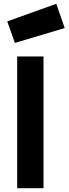

<svg xmlns="http://www.w3.org/2000/svg" viewBox="-20 -986 359 1006"><path d="M70 0V-690H208V0ZM18 -874 275 -966 319 -839 58 -761Z"/></svg>

Font: TypoPRO Titillium Maps
Style: 999 wt
Weight: 900
Designer: Campivisivi
Foundry: Accademia di Belle Arti di Urbino and students of MA course of Visual design
Version: Version 001.001